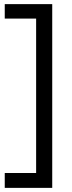

<svg xmlns="http://www.w3.org/2000/svg" viewBox="-20 -727 350 930"><path d="M233 -707V183H3V111H155V-637H3V-707Z"/></svg>

Font: Hind Regular
Style: Regular
Weight: 400
Designer: Manushi Parikh, Satya Rajpurohit
Foundry: Indian Type Foundry
Version: Version 1.201;PS 1.0;hotconv 1.0.78;makeotf.lib2.5.61930; tt